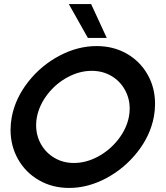

<svg xmlns="http://www.w3.org/2000/svg" viewBox="-20 -917 816 946"><path d="M32 -277Q32 -308 38 -341Q56 -434 119.5 -514.5Q183 -595 273 -642.5Q363 -690 456 -690Q539 -690 604.5 -652.5Q670 -615 707 -550Q744 -485 744 -405Q744 -374 738 -341Q720 -247 656 -166.5Q592 -86 502.5 -38.5Q413 9 320 9Q238 9 172 -29Q106 -67 69 -132.5Q32 -198 32 -277ZM158 -301Q158 -249 182 -206.5Q206 -164 248.5 -139Q291 -114 344 -114Q404 -114 462 -145Q520 -176 561.5 -228.5Q603 -281 615 -341Q619 -360 619 -382Q619 -433 594.5 -476Q570 -519 527.5 -543.5Q485 -568 432 -568Q372 -568 314 -537Q256 -506 215 -453.5Q174 -401 162 -341Q158 -322 158 -301ZM319 -897H429L506 -730H413Z"/></svg>

Font: Teachers SemiBold
Style: Italic
Weight: 600
Designer: Alfredo Marco Pradil & Chank Diesel
Version: Version 0.009